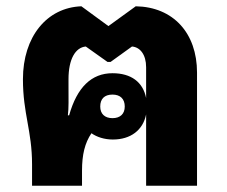

<svg xmlns="http://www.w3.org/2000/svg" viewBox="-20 -591 722 611"><path d="M82 0H241V-48C241 -99 250 -136 271 -167C288 -155 312 -147 339 -147C396 -147 435 -177 445 -227V0H607V-360C607 -486 531 -569 412 -571L325 -508L239 -571C129 -567 53 -474 53 -339C53 -229 82 -175 82 -68ZM196 -224C199 -248 198 -275 198 -316V-339C198 -403 220 -440 253 -443L322 -394H332L400 -443C426 -441 445 -417 445 -377V-279C435 -330 397 -358 338 -358C271 -358 225 -313 200 -224ZM338 -215C313 -215 299 -229 299 -252C299 -276 312 -290 338 -290C363 -290 377 -276 377 -252C377 -229 363 -215 338 -215Z"/></svg>

Font: Noto Sans Thai Looped ExtraBold
Style: Regular
Weight: 800
Designer: Cadson Demak Team
Foundry: Cadson Demak Co., Ltd.
Version: Version 1.001